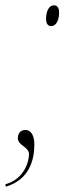

<svg xmlns="http://www.w3.org/2000/svg" viewBox="-68 -561 257 721"><path d="M124 -463C146 -463 154 -491 154 -514C154 -530 148 -541 135 -541C113 -541 105 -514 105 -490C105 -471 113 -463 124 -463ZM-48 131 -46 140C41 114 61 42 61 -19C61 -52 48 -73 28 -73C8 -73 -1 -59 -1 -42C-1 -14 41 -10 41 18C41 45 23 112 -48 131Z"/></svg>

Font: Noto Serif Display Condensed Thin
Style: Italic
Weight: 100
Width: 3
Italic angle: -12°
Designer: Monotype Design Team
Foundry: Monotype Imaging Inc.
Version: Version 2.009